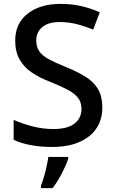

<svg xmlns="http://www.w3.org/2000/svg" viewBox="-20 -744 590 985"><path d="M505 -193Q505 -98 436 -44Q367 10 247 10Q189 10 137.5 0.5Q86 -9 50 -27V-129Q90 -111 144 -96.5Q198 -82 254 -82Q326 -82 362 -110Q398 -138 398 -185Q398 -218 381.5 -240.5Q365 -263 330 -282Q295 -301 238 -324Q185 -344 144.5 -371Q104 -398 81 -438Q58 -478 58 -536Q58 -624 122 -674Q186 -724 290 -724Q348 -724 397.5 -712.5Q447 -701 492 -681L458 -592Q417 -609 374.5 -620Q332 -631 287 -631Q228 -631 197 -605Q166 -579 166 -537Q166 -504 181 -481.5Q196 -459 229 -441Q262 -423 316 -401Q376 -377 418.5 -350.5Q461 -324 483 -286.5Q505 -249 505 -193ZM330 70Q321 99 298.5 143Q276 187 250 221H190V209Q197 191 205 164.5Q213 138 219 110Q225 82 228 61H330Z"/></svg>

Font: Noto Sans Tamil Medium
Style: Regular
Weight: 500
Designer: Jelle Bosma - Monotype Design Team
Foundry: Monotype Imaging Inc.
Version: Version 2.004; ttfautohint (v1.8.4.7-5d5b)